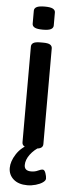

<svg xmlns="http://www.w3.org/2000/svg" viewBox="-60 -735 368 953"><g transform="rotate(5 124.0 -258.5)"><path d="M117 2Q92 2 82 -4.5Q72 -11 72 -23V-500Q72 -512 82 -518.5Q92 -525 117 -525H131Q156 -525 166 -518.5Q176 -512 176 -500V-23Q176 -11 166 -4.5Q156 2 131 2ZM124 -589Q95 -589 83 -595.5Q71 -602 71 -614V-679Q71 -691 83 -697.5Q95 -704 124 -704Q152 -704 164 -697.5Q176 -691 176 -679V-614Q176 -602 164 -595.5Q152 -589 124 -589ZM114 187Q70 187 45 165Q20 143 20 109Q20 76 43.5 39.5Q67 3 110 -17L165 -10Q132 9 112.5 35.5Q93 62 93 88Q93 117 127 117Q146 117 160.5 110Q175 103 184 103Q193 103 198.5 119Q204 135 204 146Q204 156 190.5 165.5Q177 175 156 181Q135 187 114 187Z"/></g></svg>

Font: Asap Semi Condensed Medium
Style: Regular
Weight: 500
Width: 4
Designer: Pablo Cosgaya
Foundry: Omnibus-Type
Version: Version 3.001; ttfautohint (v1.8.4.7-5d5b)